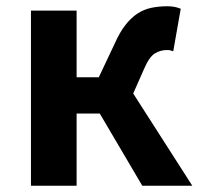

<svg xmlns="http://www.w3.org/2000/svg" viewBox="-20 -594 645 614"><path d="M595 0H435L299 -231H225V0H79V-560H225V-347H296L347 -455Q363 -491 381 -514Q399 -537 419.5 -550.5Q440 -564 464 -569Q488 -574 516 -574Q539 -574 558 -566L534 -430Q529 -432 524.5 -433Q520 -434 514 -434Q493 -434 475 -423Q457 -412 440 -372L406 -295Z"/></svg>

Font: SpoqaHanSans-Bold
Style: Regular
Weight: 700
Designer: [Spoqa Han Sans] Dong-huui Kim \uAE40 \uB3D9 \uD718   [Noto Sans] Ryoko NISHIZUKA \u897F \u585A \u6DBC \u5B50  (kana & i
Foundry: Spoqa (http://www.spoqa-han-sans.com)
Version: Version 2.000